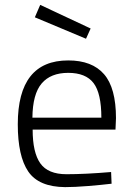

<svg xmlns="http://www.w3.org/2000/svg" viewBox="-20 -758 544 788"><path d="M53 -248Q53 -510 260 -510Q358 -510 407 -453.5Q456 -397 456 -273L454 -226H114Q114 -132 145.5 -87.5Q177 -43 253 -43Q330 -43 436 -52L438 -4Q396 1 341 5.5Q286 10 247 10Q139 9 96 -54Q53 -117 53 -248ZM396 -275Q396 -375 364 -417Q332 -459 260 -459Q188 -459 151 -415.5Q114 -372 113 -275ZM123 -687 145 -738 352 -641 333 -599Z"/></svg>

Font: Cairo Light
Style: Regular
Weight: 300
Designer: Mohamed Gaber, Accademia di Belle Arti di Urbino and others
Foundry: Kief Type Foundry, Accademia di Belle Arti di Urbino and others
Version: Version 3.011